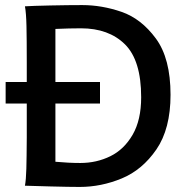

<svg xmlns="http://www.w3.org/2000/svg" viewBox="-20 -738 755 763"><path d="M79.1 -712.9Q108.9 -714.8 180.2 -716.3Q251.5 -717.8 307.1 -717.8Q384.8 -717.8 462.9 -690.9Q541 -664.1 599.4 -585Q657.7 -505.9 657.7 -361.3Q657.7 -226.1 601.6 -144.3Q545.4 -62.5 463.6 -28.8Q381.8 4.9 296.9 4.9Q256.8 4.9 180.4 2.9Q104 1 79.1 0Q83.5 -23.4 84.7 -67.4Q85.9 -111.3 86.4 -192.4V-222.2V-326.7H2.4V-412.1H86.4V-488.3Q86.4 -582.5 85.2 -634.8Q84 -687 79.1 -712.9ZM299.3 -90.3Q363.8 -90.3 418.5 -117.2Q473.1 -144 507.1 -202.6Q541 -261.2 541 -351.6Q541 -498 476.6 -561.8Q412.1 -625.5 301.8 -625.5Q256.3 -625.5 200.2 -623V-412.1H377.4V-326.7H200.2V-95.2Q252.9 -90.3 299.3 -90.3Z"/></svg>

Font: Lesson One Medium
Style: Regular
Weight: 500
Designer: But Ko, Victor Gaultney, Annie Olsen, Julie Remington, Don Collingsworth, Eric Hays, Becca Hirsbrunner
Version: Version 1.100